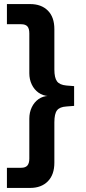

<svg xmlns="http://www.w3.org/2000/svg" viewBox="-20 -739 424 943"><path d="M14 184V85H84Q105 85 114.5 74Q124 63 124 40V-156Q124 -187 136 -212Q148 -237 169 -252Q190 -267 218 -268V-267Q190 -269 169 -284Q148 -299 136 -324Q124 -349 124 -379V-575Q124 -599 114.5 -609.5Q105 -620 84 -620H14V-719H128Q183 -719 215 -687Q247 -655 247 -596V-398Q247 -357 260 -339.5Q273 -322 306 -319L344 -316V-219L306 -216Q273 -214 260 -197Q247 -180 247 -138V60Q247 119 215 151.5Q183 184 128 184Z"/></svg>

Font: Nunitoga
Style: Bold
Weight: 700
Designer: Vernon Adams
Foundry: Vernon Adams
Version: Version 1.0